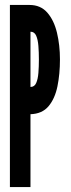

<svg xmlns="http://www.w3.org/2000/svg" viewBox="-20 -755 286 775"><path d="M20 0V-735H99Q144 -735 171 -704Q198 -673 210 -622.8Q222 -572.5 222 -515Q222 -456 211.8 -406.2Q201.5 -356.5 175.8 -326Q150 -295.5 103 -294V0ZM103 -404Q119 -404 126 -419.8Q133 -435.5 135 -460.8Q137 -486 137 -515Q137 -544 135 -569.5Q133 -595 126 -611Q119 -627 103 -627Z"/></svg>

Font: League Gothic Condensed
Style: Regular
Weight: 400
Width: 3
Designer: The League of Moveable Type
Version: Version 2.001